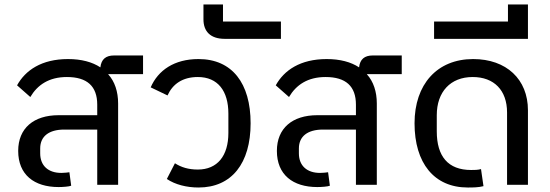

<svg xmlns="http://www.w3.org/2000/svg" viewBox="-20 -823 2447 855"><path d="M241 10C259 10 288 8 297 4L289 -56C281 -55 269 -53 253 -53C195 -53 159 -85 159 -140V-162C159 -216 198 -246 266 -246H413V0H506V-362C506 -415 491 -460 462 -492V-493H617V-576H488C451 -576 431 -559 427 -523C391 -547 342 -560 283 -560C165 -560 93 -510 56 -443L115 -391C147 -445 198 -480 278 -480C368 -480 413 -439 413 -357V-310H241C130 -310 61 -252 61 -151C61 -45 132 10 241 10Z M864 12C1012 12 1096 -96 1096 -274C1096 -452 1014 -560 864 -560C756 -560 684 -510 651 -434L726 -398C749 -449 793 -480 861 -480C950 -480 997 -418 997 -317V-231C997 -129 948 -68 861 -68C819 -68 787 -78 759 -96L723 -26C760 -1 811 12 864 12Z M981 -650H1231V-727H973V-803H886V-737C886 -684 916 -650 981 -650Z M1393 10C1411 10 1440 8 1449 4L1441 -56C1433 -55 1421 -53 1405 -53C1347 -53 1311 -85 1311 -140V-162C1311 -216 1350 -246 1418 -246H1565V0H1658V-362C1658 -415 1643 -460 1614 -492V-493H1769V-576H1640C1603 -576 1583 -559 1579 -523C1543 -547 1494 -560 1435 -560C1317 -560 1245 -510 1208 -443L1267 -391C1299 -445 1350 -480 1430 -480C1520 -480 1565 -439 1565 -357V-310H1393C1282 -310 1213 -252 1213 -151C1213 -45 1284 10 1393 10Z M2063 12C2083 12 2111 12 2133 6L2122 -70C2107 -66 2093 -66 2078 -66C1975 -66 1925 -127 1925 -238V-310C1925 -414 1986 -480 2085 -480C2180 -480 2238 -421 2238 -322V0H2331V-332C2331 -470 2235 -560 2087 -560C1926 -560 1826 -447 1826 -274C1826 -97 1913 12 2063 12Z M1913 -650H2331V-803H2242V-727H1913Z"/></svg>

Font: IBM Plex Thai Text
Style: Regular
Weight: 450
Designer: Mike Abbink, Paul van der Laan, Pieter van Rosmalen, Ben Mitchell, Mark Frömberg
Foundry: Bold Monday
Version: Version 1.0